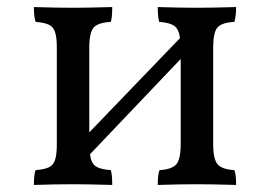

<svg xmlns="http://www.w3.org/2000/svg" viewBox="-20 -522 765 544"><path d="M644 -40Q649 -28 649 2Q581 0 539 0Q489 0 427 2Q427 -28 432 -40Q467 -42 479.5 -56.5Q492 -71 492 -114V-355L235 -85Q238 -60 251 -51Q264 -42 294 -40Q298 -27 298 2Q230 0 188 0Q138 0 76 2Q76 -28 81 -40Q106 -42 118.5 -48Q131 -54 136 -69Q141 -84 141 -114V-387Q141 -416 136 -431Q131 -446 118.5 -452Q106 -458 81 -460Q76 -474 76 -502Q140 -500 188 -500Q228 -500 298 -502Q298 -473 294 -460Q258 -458 245.5 -444Q233 -430 233 -387V-147L490 -414Q487 -439 474 -448.5Q461 -458 431 -460Q427 -475 427 -502Q491 -500 538 -500Q579 -500 649 -502Q649 -476 644 -460Q608 -458 596 -444Q584 -430 584 -387V-114Q584 -71 596.5 -56.5Q609 -42 644 -40Z"/></svg>

Font: Vollkorn SC
Style: Regular
Weight: 400
Designer: Friedrich Althausen
Foundry: Friedrich Althausen
Version: Version 4.015